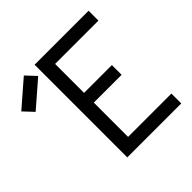

<svg xmlns="http://www.w3.org/2000/svg" viewBox="-375 -986 1172 1172"><g transform="rotate(-45 211.0 -400.0)"><path d="M81 0V-800H547V-715H107L173 -782V-401L107 -465H413V-381H107L173 -445V-20L108 -85H547V0ZM-118 -592 -178 -656 -12 -800 48 -736Z"/></g></svg>

Font: Victor Mono SemiBold
Style: Regular
Weight: 600
Monospace: yes
Designer: Rune Bjørnerås
Version: Version 1.561;gftools[0.9.30]